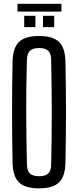

<svg xmlns="http://www.w3.org/2000/svg" viewBox="-20 -1000 417 1027"><path d="M189 7.5Q114 7.5 81.2 -24.8Q48.5 -57 47 -131.5Q46 -200.5 45.2 -267Q44.5 -333.5 44.5 -400Q44.5 -466.5 45.2 -533Q46 -599.5 47 -668.5Q48.5 -743 81.2 -775.2Q114 -807.5 189 -807.5Q263.5 -807.5 296.2 -775.2Q329 -743 330 -668.5Q331.5 -599.5 332.2 -532.5Q333 -465.5 333 -399.5Q333 -333.5 332.2 -267Q331.5 -200.5 330 -131.5Q329 -57 296.2 -24.8Q263.5 7.5 189 7.5ZM189 -57.5Q223 -57.5 238 -71.8Q253 -86 253.5 -119Q255.5 -190 256.2 -260.8Q257 -331.5 257 -402Q257 -472.5 256 -542.2Q255 -612 253.5 -681Q253 -714 237.8 -728.5Q222.5 -743 189 -743Q155.5 -743 140.2 -728.5Q125 -714 124 -681Q122 -612 121 -542.2Q120 -472.5 120.2 -402Q120.5 -331.5 121.5 -260.8Q122.5 -190 124 -119Q125 -86 140.2 -71.8Q155.5 -57.5 189 -57.5ZM210 -855V-915.5H270V-855ZM109.5 -855V-915.5H169.5V-855ZM73.5 -979.5H308.5V-938H73.5Z"/></svg>

Font: Big Shoulders Display Thin Medium
Style: Regular
Weight: 500
Version: Version 2.002